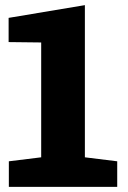

<svg xmlns="http://www.w3.org/2000/svg" viewBox="-20 -731 500 751"><path d="M14.6 0V-100.1L141.1 -115.7V-564.9L13.7 -566.4V-661.1L312 -710.9V-115.7L438.5 -100.1V0Z"/></svg>

Font: Roboto Slab LO Black
Style: Regular
Weight: 900
Designer: Google
Version: Version 2.000